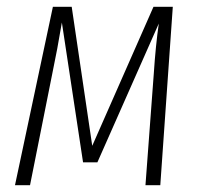

<svg xmlns="http://www.w3.org/2000/svg" viewBox="-20 -542 587 562"><path d="M485.8 -522 449.2 0H405.8L430.2 -327.1Q435.5 -408.2 444.8 -473.1L265.1 -66.9H223.1L161.1 -476.1Q148.4 -399.4 132.8 -325.2L67.9 0H23.9L134.8 -522H189.9L250 -115.2L429.2 -522Z"/></svg>

Font: Fira Sans Compressed ExtraLight
Style: Italic
Weight: 250
Width: 3
Italic angle: -8°
Designer: Carrois Corporate & Edenspiekermann AG
Foundry: Carrois Corporate GbR & Edenspiekermann AG
Version: Version 4.203;PS 004.203;hotconv 1.0.88;makeotf.lib2.5.64775